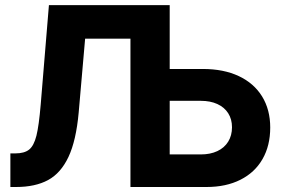

<svg xmlns="http://www.w3.org/2000/svg" viewBox="-20 -748 1128 768"><path d="M792 -472.1Q874.5 -472.1 935.2 -443.6Q995.8 -415.1 1028.4 -362.2Q1060.9 -309.2 1060.9 -237.9Q1060.9 -165.3 1030.1 -111.7Q999.3 -58 941.7 -29Q884.2 0 806.1 0H501.8V-727.5H658.8V-130.3H783.4Q821.2 -130.3 849.3 -143.5Q877.4 -156.6 892.7 -181.3Q908 -206 908 -239.1Q908 -271.2 892.7 -295.2Q877.4 -319.1 849.3 -331.9Q821.2 -344.7 783.4 -344.7H601.8V-472.1ZM21.5 -134.4H41Q77.7 -134.4 96.7 -149.8Q115.6 -165.1 125.7 -205.2Q135.7 -245.3 142.8 -329.6L175.7 -727.5H516V-593.2H320.5L294.8 -298.5Q284.6 -185.6 254 -120.5Q223.4 -55.4 172.2 -27.7Q121 0 44.1 0H21.5Z"/></svg>

Font: Intratopia Thin
Style: Regular
Weight: 100
Designer: Rasmus Andersson
Foundry: rsms
Version: Version 3.000;Glyphs 3.2.3 (3260)